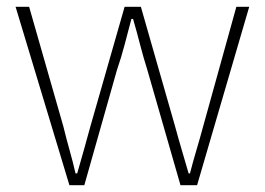

<svg xmlns="http://www.w3.org/2000/svg" viewBox="-20 -547 782 567"><path d="M185 0 26 -527H66L167 -174Q176 -137 185.5 -103.5Q195 -70 203 -35H208Q218 -70 227.5 -103.5Q237 -137 247 -174L348 -527H396L497 -174Q507 -137 517 -103.5Q527 -70 537 -35H541Q550 -70 560 -103.5Q570 -137 580 -174L678 -527H716L562 0H513L415 -341Q403 -379 393.5 -416Q384 -453 373 -491H368Q358 -453 348 -415Q338 -377 325 -339L229 0Z"/></svg>

Font: Noto Sans TC Thin
Style: Regular
Weight: 100
Designer: Ryoko NISHIZUKA 西塚涼子 (kana, bopomofo & ideographs); Paul D. Hunt (Latin, Greek & Cyrillic); Sandoll Communications 산돌커뮤니
Foundry: Adobe
Version: Version 2.004-H2;hotconv 1.0.118;makeotfexe 2.5.65603